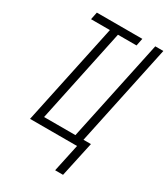

<svg xmlns="http://www.w3.org/2000/svg" viewBox="-216 -813 957 1093"><g transform="rotate(30 262.5 -266.0)"><path d="M383 182 433 -49H384L525 -714H472L331 -49H125L255 -665H377L387 -714H88L78 -665H202L61 0H370L331 182Z"/></g></svg>

Font: Noto Sans Display Condensed Light
Style: Italic
Weight: 300
Width: 3
Designer: Monotype Design team
Foundry: Monotype Imaging Inc.
Version: 1.000